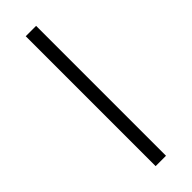

<svg xmlns="http://www.w3.org/2000/svg" viewBox="-228 -600 694 694"><g transform="rotate(-45 118.5 -253.0)"><path d="M92 -585H145V-117V79H92V-380Z"/></g></svg>

Font: Assistant
Style: Regular
Weight: 400
Designer: Hebrew By Ben Nathan, Latin by Paul Hunt
Version: Version 2.001;PS 002.001;hotconv 1.0.88;makeotf.lib2.5.64775